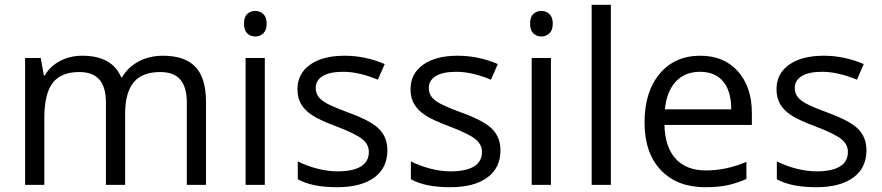

<svg xmlns="http://www.w3.org/2000/svg" viewBox="-20 -780 3721 810"><path d="M768.1 0V-348.1Q768.1 -412.1 740.7 -444.1Q713.4 -476.1 655.8 -476.1Q580.1 -476.1 543.9 -432.6Q507.8 -389.2 507.8 -298.8V0H426.8V-348.1Q426.8 -412.1 399.4 -444.1Q372.1 -476.1 314 -476.1Q237.8 -476.1 202.4 -430.4Q167 -384.8 167 -280.8V0H85.9V-535.2H151.9L165 -461.9H168.9Q191.9 -501 233.6 -522.9Q275.4 -544.9 327.1 -544.9Q452.6 -544.9 491.2 -454.1H495.1Q519 -496.1 564.5 -520.5Q609.9 -544.9 668 -544.9Q758.8 -544.9 804 -498.3Q849.1 -451.7 849.1 -349.1V0Z M1097.2 0H1016.1V-535.2H1097.2ZM1009.3 -680.2Q1009.3 -708 1022.9 -720.9Q1036.6 -733.9 1057.1 -733.9Q1076.7 -733.9 1090.8 -720.7Q1105 -707.5 1105 -680.2Q1105 -652.8 1090.8 -639.4Q1076.7 -626 1057.1 -626Q1036.6 -626 1022.9 -639.4Q1009.3 -652.8 1009.3 -680.2Z M1614.3 -146Q1614.3 -71.3 1558.6 -30.8Q1502.9 9.8 1402.3 9.8Q1295.9 9.8 1236.3 -23.9V-99.1Q1274.9 -79.6 1319.1 -68.4Q1363.3 -57.1 1404.3 -57.1Q1467.8 -57.1 1502 -77.4Q1536.1 -97.7 1536.1 -139.2Q1536.1 -170.4 1509 -192.6Q1481.9 -214.8 1403.3 -245.1Q1328.6 -272.9 1297.1 -293.7Q1265.6 -314.5 1250.2 -340.8Q1234.9 -367.2 1234.9 -403.8Q1234.9 -469.2 1288.1 -507.1Q1341.3 -544.9 1434.1 -544.9Q1520.5 -544.9 1603 -509.8L1574.2 -443.8Q1493.7 -477.1 1428.2 -477.1Q1370.6 -477.1 1341.3 -459Q1312 -440.9 1312 -409.2Q1312 -387.7 1323 -372.6Q1334 -357.4 1358.4 -343.8Q1382.8 -330.1 1452.1 -304.2Q1547.4 -269.5 1580.8 -234.4Q1614.3 -199.2 1614.3 -146Z M2091.3 -146Q2091.3 -71.3 2035.6 -30.8Q1980 9.8 1879.4 9.8Q1772.9 9.8 1713.4 -23.9V-99.1Q1752 -79.6 1796.1 -68.4Q1840.3 -57.1 1881.3 -57.1Q1944.8 -57.1 1979 -77.4Q2013.2 -97.7 2013.2 -139.2Q2013.2 -170.4 1986.1 -192.6Q1959 -214.8 1880.4 -245.1Q1805.7 -272.9 1774.2 -293.7Q1742.7 -314.5 1727.3 -340.8Q1711.9 -367.2 1711.9 -403.8Q1711.9 -469.2 1765.1 -507.1Q1818.4 -544.9 1911.1 -544.9Q1997.6 -544.9 2080.1 -509.8L2051.3 -443.8Q1970.7 -477.1 1905.3 -477.1Q1847.7 -477.1 1818.4 -459Q1789.1 -440.9 1789.1 -409.2Q1789.1 -387.7 1800 -372.6Q1811 -357.4 1835.4 -343.8Q1859.9 -330.1 1929.2 -304.2Q2024.4 -269.5 2057.9 -234.4Q2091.3 -199.2 2091.3 -146Z M2304.2 0H2223.1V-535.2H2304.2ZM2216.3 -680.2Q2216.3 -708 2230 -720.9Q2243.7 -733.9 2264.2 -733.9Q2283.7 -733.9 2297.9 -720.7Q2312 -707.5 2312 -680.2Q2312 -652.8 2297.9 -639.4Q2283.7 -626 2264.2 -626Q2243.7 -626 2230 -639.4Q2216.3 -652.8 2216.3 -680.2Z M2557.1 0H2476.1V-759.8H2557.1Z M2955.1 9.8Q2836.4 9.8 2767.8 -62.5Q2699.2 -134.8 2699.2 -263.2Q2699.2 -392.6 2762.9 -468.8Q2826.7 -544.9 2934.1 -544.9Q3034.7 -544.9 3093.3 -478.8Q3151.9 -412.6 3151.9 -304.2V-252.9H2783.2Q2785.6 -158.7 2830.8 -109.9Q2876 -61 2958 -61Q3044.4 -61 3128.9 -97.2V-24.9Q3085.9 -6.3 3047.6 1.7Q3009.3 9.8 2955.1 9.8ZM2933.1 -477.1Q2868.7 -477.1 2830.3 -435.1Q2792 -393.1 2785.2 -318.8H3064.9Q3064.9 -395.5 3030.8 -436.3Q2996.6 -477.1 2933.1 -477.1Z M3635.3 -146Q3635.3 -71.3 3579.6 -30.8Q3523.9 9.8 3423.3 9.8Q3316.9 9.8 3257.3 -23.9V-99.1Q3295.9 -79.6 3340.1 -68.4Q3384.3 -57.1 3425.3 -57.1Q3488.8 -57.1 3522.9 -77.4Q3557.1 -97.7 3557.1 -139.2Q3557.1 -170.4 3530 -192.6Q3502.9 -214.8 3424.3 -245.1Q3349.6 -272.9 3318.1 -293.7Q3286.6 -314.5 3271.2 -340.8Q3255.9 -367.2 3255.9 -403.8Q3255.9 -469.2 3309.1 -507.1Q3362.3 -544.9 3455.1 -544.9Q3541.5 -544.9 3624 -509.8L3595.2 -443.8Q3514.6 -477.1 3449.2 -477.1Q3391.6 -477.1 3362.3 -459Q3333 -440.9 3333 -409.2Q3333 -387.7 3344 -372.6Q3355 -357.4 3379.4 -343.8Q3403.8 -330.1 3473.1 -304.2Q3568.4 -269.5 3601.8 -234.4Q3635.3 -199.2 3635.3 -146Z"/></svg>

Font: Sahel FD
Style: FD
Weight: 400
Foundry: Saber Rastikerdar (saber.rastikerdar@gmail.com)
Version: Version 3.3.1